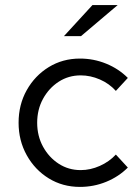

<svg xmlns="http://www.w3.org/2000/svg" viewBox="-20 -726 549 754"><path d="M294 8Q226 8 171.5 -25.5Q117 -59 85 -116.5Q53 -174 53 -244Q53 -315 85 -372Q117 -429 171.5 -462.5Q226 -496 294 -496Q348 -496 397 -476Q446 -456 482 -420L435 -369Q409 -398 372 -414Q335 -430 297 -430Q249 -430 210.5 -405Q172 -380 149 -338Q126 -296 126 -244Q126 -192 149 -150Q172 -108 210.5 -83Q249 -58 297 -58Q335 -58 372 -74.5Q409 -91 435 -119L482 -68Q446 -32 397 -12Q348 8 294 8ZM231 -584 343 -706H442L298 -584Z"/></svg>

Font: Red Hat Text VF
Style: Regular
Weight: 300
Designer: Pentagram, MCKL
Foundry: Pentagram, MCKL
Version: Version 1.023